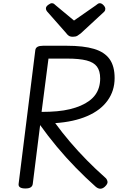

<svg xmlns="http://www.w3.org/2000/svg" viewBox="-20 -1160 734 1196"><path d="M138 14Q116 14 105 7Q94 0 96 -15L200 -848Q202 -862 214 -868.5Q226 -875 248 -875H396Q500 -875 565.5 -855.5Q631 -836 662.5 -792Q694 -748 694 -674Q694 -634 683 -599Q672 -564 650 -533.5Q628 -503 596.5 -479Q565 -455 523.5 -437Q482 -419 432 -408Q382 -397 324 -393Q367 -334 416.5 -276Q466 -218 520.5 -162.5Q575 -107 636 -53Q646 -45 649.5 -30Q653 -15 632 4Q618 16 604 15.5Q590 15 576 3Q513 -53 451 -116.5Q389 -180 333 -247.5Q277 -315 230 -381L184 -14Q182 0 171 7Q160 14 138 14ZM239 -463Q291 -463 335 -467Q379 -471 416 -480Q453 -489 483 -502Q513 -515 536 -532Q559 -549 574 -570Q589 -591 596.5 -616.5Q604 -642 604 -671Q604 -718 584 -745Q564 -772 519 -783.5Q474 -795 399 -795H282ZM602 -1140Q613 -1140 624.5 -1128Q636 -1116 636 -1105Q636 -1100 634.5 -1095.5Q633 -1091 628 -1086L483 -952Q473 -944 462.5 -937.5Q452 -931 434 -931Q417 -931 407.5 -938Q398 -945 392 -954L273 -1089Q268 -1096 267 -1100.5Q266 -1105 266 -1108Q266 -1119 280 -1129.5Q294 -1140 303 -1140Q312 -1140 317 -1135.5Q322 -1131 328 -1126L441 -1032L576 -1126Q583 -1131 588.5 -1135.5Q594 -1140 602 -1140Z"/></svg>

Font: Playwrite GB S
Style: Italic
Weight: 400
Italic angle: -7°
Designer: Veronika Burian, José Scaglione
Foundry: TypeTogether
Version: Version 1.000